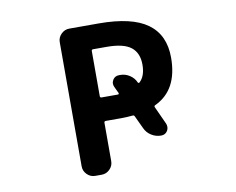

<svg xmlns="http://www.w3.org/2000/svg" viewBox="-79 -859 1159 943"><g transform="rotate(-10 500.0 -388.0)"><path d="M502 -394.5Q503.9 -394.5 505.4 -396.5Q506.8 -398.4 505.9 -401.4L490.2 -434.6Q486.3 -443.4 486.3 -451.2Q486.3 -460.9 492.2 -470.7Q502.9 -487.3 523.4 -487.3H529.3Q554.7 -487.3 576.2 -473.1Q597.7 -459 607.4 -436.5Q608.4 -433.6 611.3 -433.1Q614.3 -432.6 616.2 -434.6Q645.5 -461.9 645.5 -518.6Q645.5 -577.1 608.4 -606Q571.3 -634.8 487.3 -634.8H419.9Q412.1 -634.8 412.1 -627V-402.3Q412.1 -394.5 419.9 -394.5H487.3ZM710 -211.9Q712.9 -204.1 712.9 -196.3Q712.9 -185.5 707 -175.8Q696.3 -159.2 675.8 -159.2Q649.4 -159.2 627 -173.3Q604.5 -187.5 593.8 -211.9L564.5 -274.4Q561.5 -281.2 554.7 -280.3Q522.5 -277.3 500 -277.3H419.9Q412.1 -277.3 412.1 -269.5V-78.1Q412.1 -54.7 395 -37.6Q377.9 -20.5 354.5 -20.5H322.3Q298.8 -20.5 281.7 -37.6Q264.6 -54.7 264.6 -78.1V-697.3Q264.6 -720.7 281.7 -737.8Q298.8 -754.9 322.3 -754.9H468.8Q633.8 -754.9 711.9 -698.2Q790 -641.6 790 -528.3Q790 -366.2 672.9 -311.5Q666 -308.6 668.9 -301.8Z"/></g></svg>

Font: Gen Jyuu Gothic Monospace Bold
Style: Bold
Weight: 700
Designer: [Source Han Sans]
Ryoko NISHIZUKA  (kana & ideographs); Paul D. Hunt (Latin, Greek & Cyrillic); Wenlong ZHANG  (bopomofo
Version: Version 1.002.20150607